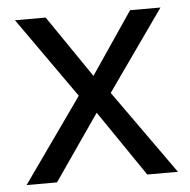

<svg xmlns="http://www.w3.org/2000/svg" viewBox="-44 -580 617 623"><g transform="rotate(-5 264.5 -268.0)"><path d="M212 -274 27 -536H127L265 -334L402 -536H501L316 -274L511 0H411L265 -214L117 0H18Z"/></g></svg>

Font: hexguzrati15
Style: Regular
Weight: 400
Designer: Jelle Bosma - Monotype Design Team
Foundry: Monotype Imaging Inc.
Version: Version 2.006